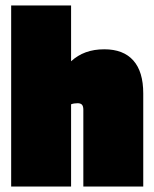

<svg xmlns="http://www.w3.org/2000/svg" viewBox="-20 -685 565 705"><path d="M241 0H21V-665H241V-460Q265 -482 295 -493Q325 -504 363 -504Q433 -504 469.5 -463Q506 -422 506 -342V0H286V-282Q286 -295 281 -300.5Q276 -306 265 -306Q258 -306 252 -305Q246 -304 241 -302Z"/></svg>

Font: Blinker Black
Style: Regular
Weight: 900
Designer: Juergen Huber
Foundry: supertype
Version: Version 1.017;hotconv 1.0.117;makeotfexe 2.5.65602